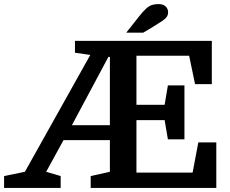

<svg xmlns="http://www.w3.org/2000/svg" viewBox="-34 -920 1126 940"><path d="M869 -238H788L772 -332H634V-75H909L937 -223H1025V0H410V-58L504 -79V-234H277L192 -79L263 -58V0H-14V-58L88 -79L408 -651L333 -662V-720H1003V-508H921L892 -647H634V-407H772L788 -502H869ZM504 -641 497 -642 318 -307H504ZM584 -760 644 -836Q666 -864 681 -877.5Q696 -891 709.5 -895.5Q723 -900 742 -900Q766 -900 777.5 -888Q789 -876 789 -861Q789 -848 783 -838.5Q777 -829 761 -818Q745 -807 714 -788L667 -760Z"/></svg>

Font: Domine
Style: Regular
Weight: 400
Designer: Pablo Impallari, Rodrigo Fuenzalida, Brenda Gallo
Foundry: Pablo Impallari, Rodrigo Fuenzalida, Brenda Gallo
Version: Version 2.000;September 19, 2022;FontCreator 14.0.0.2877 64-